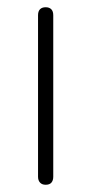

<svg xmlns="http://www.w3.org/2000/svg" viewBox="-20 -507 252 530"><path d="M106 3Q96 3 90.5 -3Q85 -9 85 -19V-465Q85 -476 90.5 -481.5Q96 -487 106 -487Q116 -487 121.5 -481.5Q127 -476 127 -465V-19Q127 -9 122 -3Q117 3 106 3Z"/></svg>

Font: Nunito ExtraLight
Style: Regular
Weight: 200
Designer: Vernon Adams
Foundry: Vernon Adams
Version: Version 3.602